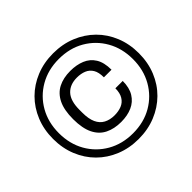

<svg xmlns="http://www.w3.org/2000/svg" viewBox="-162 -906 1125 1125"><g transform="rotate(-45 400.5 -343.0)"><path d="M400 12Q323 12 258 -14.5Q193 -41 145.5 -88.5Q98 -136 71.5 -201Q45 -266 45 -343Q45 -420 71.5 -485Q98 -550 145.5 -597.5Q193 -645 258 -671.5Q323 -698 400 -698Q477 -698 542 -671.5Q607 -645 655 -597.5Q703 -550 729.5 -485Q756 -420 756 -343Q756 -266 729.5 -201Q703 -136 655 -88.5Q607 -41 542 -14.5Q477 12 400 12ZM398 -131Q341 -131 298.5 -152Q256 -173 233 -219.5Q210 -266 210 -342Q210 -418 233 -464.5Q256 -511 298 -532.5Q340 -554 398 -554Q449 -554 489 -537.5Q529 -521 551.5 -484.5Q574 -448 574 -388H511Q511 -430 496.5 -454Q482 -478 456.5 -488.5Q431 -499 398 -499Q340 -499 307.5 -464Q275 -429 275 -355V-331Q275 -280 289.5 -248Q304 -216 332 -201Q360 -186 398 -186Q431 -186 457 -196.5Q483 -207 498 -231.5Q513 -256 513 -295H574Q574 -239 551.5 -202.5Q529 -166 489.5 -148.5Q450 -131 398 -131ZM400 -35Q490 -35 559 -75Q628 -115 667.5 -184.5Q707 -254 707 -343Q707 -432 667.5 -501.5Q628 -571 559 -611Q490 -651 400 -651Q311 -651 241.5 -611Q172 -571 132.5 -501.5Q93 -432 93 -343Q93 -254 132.5 -184.5Q172 -115 241.5 -75Q311 -35 400 -35Z"/></g></svg>

Font: Archivo SemiExpanded
Style: Regular
Weight: 400
Width: 6
Designer: Hector Gatti
Foundry: Omnibus-Type
Version: Version 2.001